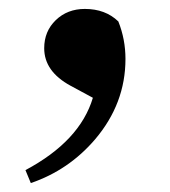

<svg xmlns="http://www.w3.org/2000/svg" viewBox="-20 -185 380 430"><path d="M138 7Q79 -25 79 -77Q79 -115 105 -140Q131 -165 170 -165Q216 -165 245 -137Q261 -97 261 -53Q261 47 193 127Q134 196 49 225L37 196Q159 131 188 34Z"/></svg>

Font: Source Han Serif SC Heavy
Style: Regular
Weight: 900
Designer: Ryoko NISHIZUKA  (kana & ideographs); Frank Grießhammer (Latin, Greek & Cyrillic); Wenlong ZHANG  (bopomofo); Sandoll Co
Foundry: Adobe Systems Incorporated
Version: Version 1.001 October 20, 2017